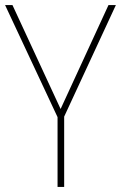

<svg xmlns="http://www.w3.org/2000/svg" viewBox="-20 -734 475 754"><path d="M218 -306 29 -714H0L206 -274V0H232V-276L435 -714H406Z"/></svg>

Font: Noto Sans Gurmukhi SemiCondensed Thin
Style: Regular
Weight: 100
Width: 4
Designer: Jelle Bosma - Monotype Design Team
Foundry: Monotype Imaging Inc.
Version: Version 2.004